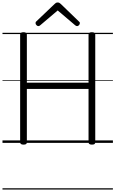

<svg xmlns="http://www.w3.org/2000/svg" viewBox="-20 -1149 928 1544"><path d="M169 14Q142 14 142 -5V-871Q142 -881 148.5 -885.5Q155 -890 169 -890Q196 -890 196 -871V-484H692V-871Q692 -881 698.5 -885.5Q705 -890 719 -890Q746 -890 746 -871V-5Q746 5 740 9.5Q734 14 719 14Q692 14 692 -5V-434H196V-5Q196 5 190 9.5Q184 14 169 14ZM288 -939Q281 -939 273.5 -946.5Q266 -954 266 -962Q266 -965 266.5 -968.5Q267 -972 271 -976L419 -1117Q424 -1122 429.5 -1125.5Q435 -1129 444 -1129Q453 -1129 458 -1125.5Q463 -1122 469 -1117L617 -974Q621 -971 621.5 -968Q622 -965 622 -962Q622 -954 615 -946.5Q608 -939 600 -939Q595 -939 591.5 -941Q588 -943 583 -947L444 -1065L305 -947Q301 -943 297 -941Q293 -939 288 -939ZM0 365H888V375H0ZM0 -20H888V0H0ZM0 -505H888V-500H0ZM0 -885H888V-875H0Z"/></svg>

Font: Playwrite AT Guides
Style: Regular
Weight: 400
Designer: Veronika Burian, José Scaglione
Foundry: TypeTogether
Version: Version 1.003